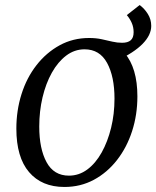

<svg xmlns="http://www.w3.org/2000/svg" viewBox="-20 -732 621 763"><path d="M236 11Q146 11 95.5 -48Q45 -107 45 -221Q45 -293 65.5 -358Q86 -423 125 -473Q164 -523 217 -552Q270 -581 334 -581Q424 -581 475 -521.5Q526 -462 526 -349Q526 -276 505 -211Q484 -146 445 -96Q406 -46 353 -17.5Q300 11 236 11ZM254 -34Q294 -34 327 -58.5Q360 -83 384 -126Q408 -169 421.5 -224Q435 -279 435 -340Q435 -428 405.5 -482Q376 -536 316 -536Q276 -536 243 -511Q210 -486 186 -443Q162 -400 149 -345Q136 -290 136 -229Q136 -141 165 -87.5Q194 -34 254 -34ZM443 -490 334 -581Q362 -581 384.5 -576Q407 -571 426.5 -566.5Q446 -562 465 -562Q488 -562 499.5 -572Q511 -582 511 -604Q511 -624 503.5 -641Q496 -658 484 -672L535 -712Q554 -698 567.5 -676.5Q581 -655 581 -629Q581 -593 547 -558Q513 -523 443 -490Z"/></svg>

Font: Rasa
Style: Italic
Weight: 400
Italic angle: -7.10001°
Designer: Anna Giedrys (Yrsa+Rasa design), David Brezina (Yrsa art-direction, Rasa art-direction, design)
Foundry: Rosetta Type Foundry
Version: Version 2.004